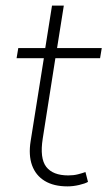

<svg xmlns="http://www.w3.org/2000/svg" viewBox="-20 -655 382 683"><path d="M220 8Q171 8 139 -11.5Q107 -31 94 -67Q81 -103 89 -153L136 -448H39L45 -484H141L165 -635H207L183 -484H342L336 -448H177L132 -162Q121 -92 144.5 -61.5Q168 -31 223 -31Q242 -31 257.5 -35Q273 -39 284 -43L293 -8Q283 -2 261.5 3Q240 8 220 8Z"/></svg>

Font: Nunito Sans 12pt ExtraLight 12pt ExtraLight
Style: Italic
Weight: 250
Italic angle: -9°
Version: Version 3.101;gftools[0.9.27]